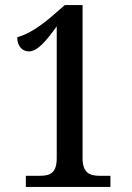

<svg xmlns="http://www.w3.org/2000/svg" viewBox="-20 -738 520 758"><path d="M82 0H416V-44H374C333 -44 306 -56 306 -114V-718H236L177 -667C119 -619 82 -601 48 -591C48 -557 67 -535 94 -535C128 -535 162 -576 204 -634V-114C204 -53 176 -44 137 -44H82Z"/></svg>

Font: Noto Serif Condensed Medium
Style: Regular
Weight: 500
Width: 3
Designer: Monotype Design Team
Foundry: Monotype Imaging Inc.
Version: Version 2.015